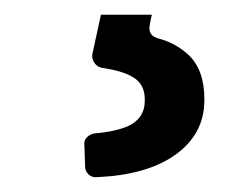

<svg xmlns="http://www.w3.org/2000/svg" viewBox="-20 -22 343 261"><path d="M117.2 -2H186.5Q185.5 1 183.6 11.7Q180.7 26.4 195.3 30.3Q217.8 36.1 235.4 51.8Q257.8 72.3 257.8 112.3V114.3Q257.8 161.1 216.8 189.5Q178.7 215.8 112.3 218.8Q105.5 219.7 100.6 215.3Q95.7 210.9 95.7 204.1Q94.7 177.7 94.7 175.8Q93.8 168.9 98.1 164.6Q102.5 160.2 109.4 159.2Q135.7 157.2 154.3 149.4Q176.8 138.7 176.8 115.2Q177.7 91.8 159.2 82Q145.5 74.2 119.1 70.3Q112.3 69.3 108.4 63.5Q104.5 57.6 105.5 51.8Z"/></svg>

Font: DeepSea
Style: Medium
Weight: 500
Designer: Stem
Version: Version 3.019;git-0a5106e0b